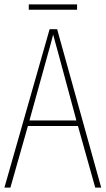

<svg xmlns="http://www.w3.org/2000/svg" viewBox="-20 -898 477 867"><path d="M328 -878H110V-854H328ZM410 -51H437L238 -766H204L0 -51H27L106 -329H332ZM243 -658 325 -354H113L197 -657C206 -689 213 -713 220 -742C228 -711 235 -688 243 -658Z"/></svg>

Font: Noto Sans Tamil UI Condensed Thin
Style: Regular
Weight: 100
Width: 3
Designer: Jelle Bosma - Monotype Design Team
Foundry: Monotype Imaging Inc.
Version: Version 2.004